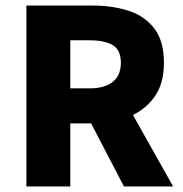

<svg xmlns="http://www.w3.org/2000/svg" viewBox="-20 -671 660 691"><path d="M75 0V-651H314Q384 -651 442 -632.5Q500 -614 535 -569Q570 -524 570 -445Q570 -369 535 -321Q500 -273 442 -250Q384 -227 314 -227H233V0ZM233 -353H302Q357 -353 386 -376.5Q415 -400 415 -445Q415 -491 386 -508.5Q357 -526 302 -526H233ZM426 0 286 -269 394 -372 603 0Z"/></svg>

Font: Mada ExtraBold
Style: Regular
Weight: 800
Designer: Khaled Hosny
Version: Version 1.5